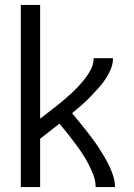

<svg xmlns="http://www.w3.org/2000/svg" viewBox="-20 -755 540 775"><path d="M64 0V-735H142V-276Q158 -289 175 -301.5Q192 -314 208 -327Q224 -340 240 -353.5Q256 -367 271.5 -381.5Q287 -396 301 -411.5Q315 -427 327.5 -443.5Q340 -460 349 -479.5Q358 -499 358 -520H436Q436 -496 426.5 -474Q417 -452 403.5 -432.5Q390 -413 374 -395.5Q358 -378 341.5 -361Q325 -344 307 -328.5Q289 -313 271 -298Q285 -281 299 -264Q313 -247 326.5 -230Q340 -213 353 -195.5Q366 -178 378 -159.5Q390 -141 401 -122.5Q412 -104 421.5 -84Q431 -64 437.5 -43Q444 -22 444 0H366Q366 -25 357 -48.5Q348 -72 336.5 -94Q325 -116 311 -137Q297 -158 282 -178Q267 -198 251.5 -217.5Q236 -237 220 -256Q200 -240 180.5 -225Q161 -210 142 -195V0Z"/></svg>

Font: Iosevka Term Curly
Style: Regular
Weight: 400
Designer: Belleve Invis
Foundry: Belleve Invis
Version: Version 32.3.0